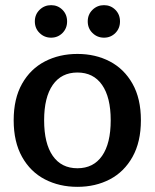

<svg xmlns="http://www.w3.org/2000/svg" viewBox="-20 -710 599 744"><path d="M115 -627Q115 -654 133.5 -672Q152 -690 178 -690Q204 -690 222 -672Q240 -654 240 -627Q240 -600 222 -582Q204 -564 178 -564Q152 -564 133.5 -582Q115 -600 115 -627ZM320 -627Q320 -654 338.5 -672Q357 -690 383 -690Q409 -690 427 -672Q445 -654 445 -627Q445 -600 427 -582Q409 -564 383 -564Q357 -564 338.5 -582Q320 -600 320 -627ZM33 -244Q33 -328 65.5 -385.5Q98 -443 154 -472Q210 -501 280 -501Q350 -501 405.5 -472Q461 -443 493.5 -385.5Q526 -328 526 -244Q526 -160 493.5 -102Q461 -44 405.5 -15Q350 14 280 14Q210 14 154 -15Q98 -44 65.5 -102Q33 -160 33 -244ZM409 -244Q409 -333 375.5 -381Q342 -429 280 -429Q218 -429 184.5 -381Q151 -333 151 -244Q151 -154 184.5 -106Q218 -58 280 -58Q342 -58 375.5 -106Q409 -154 409 -244Z"/></svg>

Font: Maitree SemiBold
Style: Regular
Weight: 600
Designer: CadsonDemak Team
Foundry: CadsonDemak
Version: Version 1.001